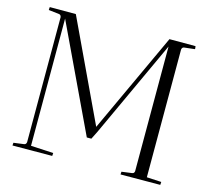

<svg xmlns="http://www.w3.org/2000/svg" viewBox="-101 -819 1024 939"><g transform="rotate(15 411.0 -349.5)"><path d="M38 -685 39 -700H171L410 -193L645 -700H777Q777 -698 778 -693Q779 -688 778 -685L725 -679Q715 -678 713 -666V-19L787 -15Q787 -14 786 0L585 1L586 -13L638 -20Q648 -21 650 -32V-664L422 -171L402 -131H379L126 -665V-21L240 -15Q240 -14 239 0L38 1L39 -13L91 -20Q101 -21 103 -33V-666Q101 -678 91 -679Z"/></g></svg>

Font: Antic Didone
Style: Regular
Weight: 400
Designer: Santiago Orozco
Foundry: Santiago Orozco
Version: Version 2.001